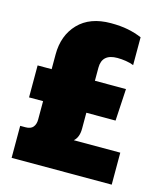

<svg xmlns="http://www.w3.org/2000/svg" viewBox="-101 -730 687 806"><g transform="rotate(15 242.5 -327.0)"><path d="M25 0V-139H48Q71 -139 81 -151.5Q91 -164 91 -184V-264H30V-403H91V-467Q91 -550 141 -602Q191 -654 282 -654Q324 -654 356.5 -647.5Q389 -641 417 -629V-508Q402 -514 383 -517Q364 -520 346 -520Q279 -520 279 -460V-403H414L406 -264H279V-195Q279 -157 258 -139H460V0Z"/></g></svg>

Font: Kanit
Style: Bold
Weight: 700
Designer: Katatrad Team
Foundry: CadsonDemak
Version: Version 2.000; ttfautohint (v1.8.3)